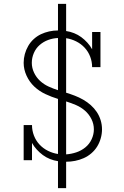

<svg xmlns="http://www.w3.org/2000/svg" viewBox="-20 -863 640 990"><path d="M279 107V-32Q258 -35 238 -43Q218 -51 201 -63.5Q184 -76 169.5 -92Q155 -108 145 -126V-37H102V-218H145Q145 -190 155 -164Q165 -138 183.5 -118Q202 -98 227 -85.5Q252 -73 279 -69V-353Q246 -363 214 -378Q182 -393 157 -416.5Q132 -440 117 -472.5Q102 -505 102 -539Q102 -562 108 -584Q114 -606 125.5 -626Q137 -646 154 -661.5Q171 -677 191 -686.5Q211 -696 233.5 -701Q256 -706 279 -706V-843H321V-703Q342 -700 362 -692Q382 -684 399 -671.5Q416 -659 430.5 -643Q445 -627 455 -609V-698H498V-517H455Q455 -545 445 -571Q435 -597 416.5 -617Q398 -637 373 -649.5Q348 -662 321 -666V-385Q344 -378 366 -369.5Q388 -361 409 -349Q430 -337 448 -321Q466 -305 479 -285.5Q492 -266 499 -243Q506 -220 506 -196Q506 -173 499.5 -150Q493 -127 481 -107.5Q469 -88 451 -72.5Q433 -57 411.5 -47.5Q390 -38 367 -33.5Q344 -29 321 -29V107ZM279 -398V-667Q253 -666 228.5 -657Q204 -648 184.5 -631Q165 -614 154.5 -589.5Q144 -565 144 -539Q144 -513 155.5 -488.5Q167 -464 186.5 -446Q206 -428 230 -417Q254 -406 279 -398ZM321 -67Q348 -69 373.5 -77.5Q399 -86 420 -103Q441 -120 452.5 -145Q464 -170 464 -196Q464 -224 451.5 -249Q439 -274 418.5 -292Q398 -310 372.5 -321Q347 -332 321 -340Z"/></svg>

Font: Iosevka Etoile Extralight
Style: Regular
Weight: 200
Designer: Belleve Invis
Foundry: Belleve Invis
Version: Version 22.1.2; ttfautohint (v1.8.4)